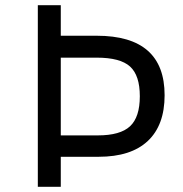

<svg xmlns="http://www.w3.org/2000/svg" viewBox="-20 -716 700 736"><path d="M213 -696V-579H351Q611 -579 611 -351Q611 -236 546.5 -175.5Q482 -115 358 -115H213V0H125V-696ZM516 -347Q516 -427 478.5 -461Q441 -495 351 -495H213V-197H355Q441 -197 478.5 -232Q516 -267 516 -347Z"/></svg>

Font: AmikoRegular
Style: Regular
Weight: 400
Designer: Pablo Impallari, Rodrigo Fuenzalida, Andres Torresi
Foundry: Impallari Type
Version: Version 1.000; ttfautohint (v1.3)